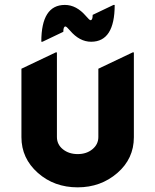

<svg xmlns="http://www.w3.org/2000/svg" viewBox="-20 -763 641 792"><path d="M448.2 -742.7H453.1Q453.1 -590.8 356 -590.8Q308.1 -590.8 268.6 -637.2Q254.4 -653.8 250 -653.8Q241.2 -653.8 241.2 -631.8L155.3 -590.8H150.4Q150.4 -742.7 247.6 -742.7Q295.4 -742.7 335 -696.3Q349.1 -679.7 353.5 -679.7Q362.3 -679.7 362.3 -701.7ZM300.3 9.8Q203.6 9.8 136.2 -49.8Q68.4 -109.9 68.4 -197.3V-479.5L210 -546.9H214.8V-198.2Q214.8 -167 239.5 -147.2Q264.2 -127.4 300.5 -127.4Q336.9 -127.4 361.3 -147.5Q385.7 -167.5 385.7 -197.8V-479.5L527.3 -546.9H532.2V-196.8Q532.2 -108.4 463.9 -49.3Q395.5 9.8 300.3 9.8Z"/></svg>

Font: Nova Round
Style: Bold
Weight: 700
Designer: Wojciech Kalinowski "wmk69" (wmk69@o2.pl)
Foundry: Wojciech Kalinowski "wmk69" (wmk69@o2.pl)
Version: Version 3.1.0; 2021-05-23